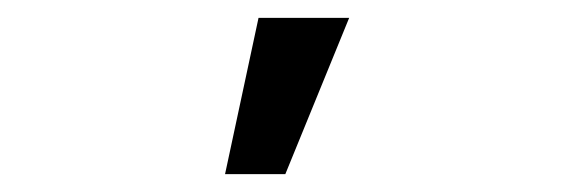

<svg xmlns="http://www.w3.org/2000/svg" viewBox="-20 -740 640 215"><path d="M371 -720H269.5L232 -545H299.5Z"/></svg>

Font: Hauora SemiBold
Style: Regular
Weight: 600
Designer: Wayne Shih
Foundry: WCYS
Version: Version 1.001